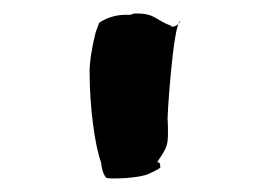

<svg xmlns="http://www.w3.org/2000/svg" viewBox="-20 -407 388 285"><path d="M248 -376C237 -376 227 -220 229 -228C230 -191 230 -191 213 -166C216 -167 218 -165 218 -159C219 -158 212 -154 201 -149C186 -142 142 -141 138 -143C138 -143 132 -147 130 -166C121 -190 113 -248 113 -300C113 -315 116 -335 122 -359C123 -362 127 -372 127 -373C137 -380 152 -386 172 -385C177 -385 176 -387 181 -387C212 -387 208 -378 236 -368H232C238 -366 244 -369 248 -376Z"/></svg>

Font: Reckless Catfish
Style: Fax
Weight: 400
Foundry: Cannot Into Space Fonts
Version: Version 0.2894